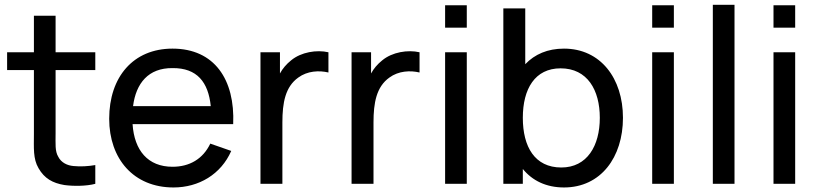

<svg xmlns="http://www.w3.org/2000/svg" viewBox="-20 -786 3504 821"><path d="M217.7 -486.5H387.5V-562.5H217.7V-718.8H125V-562.5H10.4V-486.5H125V-212.5C125 -154.2 120.8 -107.3 144.8 -66.7C169.8 -22.9 205.2 -3.1 255.2 5.2C292.7 10.4 349 10.4 387.5 0V-80.2C358.3 -75 324 -72.9 294.8 -76C267.7 -78.1 241.7 -90.6 229.2 -115.6C214.6 -139.6 217.7 -170.8 217.7 -216.7Z M546.9 -255.2H977.1C985.4 -445.8 896.9 -578.1 717.7 -578.1C550 -578.1 446.9 -457.3 446.9 -278.1C446.9 -107.3 551 15.6 721.9 15.6C830.2 15.6 925 -40.6 968.8 -140.6L879.2 -171.9C847.9 -106.3 790.6 -72.9 717.7 -72.9C612.5 -72.9 554.2 -142.7 546.9 -255.2ZM717.7 -494.8C822.9 -495.8 870.8 -434.4 881.2 -332.3H549C561.5 -430.2 614.6 -495.8 717.7 -494.8Z M1225 -528.1C1204.2 -511.5 1188.5 -492.7 1177.1 -471.9V-562.5H1093.8V0H1187.5V-262.5C1187.5 -346.9 1200 -414.6 1255.2 -454.2C1294.8 -483.3 1344.8 -485.4 1384.4 -476V-562.5C1334.4 -574 1267.7 -563.5 1225 -528.1Z M1614.6 -528.1C1593.8 -511.5 1578.1 -492.7 1566.7 -471.9V-562.5H1483.3V0H1577.1V-262.5C1577.1 -346.9 1589.6 -414.6 1644.8 -454.2C1684.4 -483.3 1734.4 -485.4 1774 -476V-562.5C1724 -574 1657.3 -563.5 1614.6 -528.1Z M1883.3 -763.5V-667.7H1976V-763.5ZM1883.3 -562.5H1976V0H1883.3Z M2391.7 -578.1C2321.9 -578.1 2266.7 -554.2 2226 -511.5V-750H2132.3V0H2215.6V-63.5C2256.2 -13.5 2315.6 15.6 2391.7 15.6C2549 15.6 2643.8 -113.5 2643.8 -282.3C2643.8 -451 2547.9 -578.1 2391.7 -578.1ZM2380.2 -69.8C2266.7 -69.8 2215.6 -158.3 2215.6 -282.3C2215.6 -406.3 2267.7 -493.8 2377.1 -493.8C2491.7 -493.8 2544.8 -401 2544.8 -282.3C2544.8 -162.5 2490.6 -69.8 2380.2 -69.8Z M2768.8 -763.5V-667.7H2861.5V-763.5ZM2768.8 -562.5H2861.5V0H2768.8Z M3028.1 0V-765.6H3120.8V0Z M3287.5 -763.5V-667.7H3380.2V-763.5ZM3287.5 -562.5H3380.2V0H3287.5Z"/></svg>

Font: Manrope3 Medium
Style: Regular
Weight: 500
Width: 4
Designer: Mikhail Sharanda
Foundry: Mikhail Sharanda
Version: Version 3.000;PS 003.000;hotconv 1.0.88;makeotf.lib2.5.64775